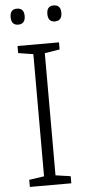

<svg xmlns="http://www.w3.org/2000/svg" viewBox="-60 -936 432 969"><g transform="rotate(-5 155.5 -451.0)"><path d="M261 0H51V-36L127 -47V-666L51 -678V-714H261V-678L185 -666V-47L261 -36ZM29 -862Q29 -902 64 -902Q100 -902 100 -862Q100 -821 64 -821Q29 -821 29 -862ZM215 -862Q215 -902 250 -902Q286 -902 286 -862Q286 -821 250 -821Q215 -821 215 -862Z"/></g></svg>

Font: Noto Traditional Nushu Light
Style: Regular
Weight: 300
Designer: LIU Zhao
Foundry: LiuZhao Studio
Version: Version 2.003; ttfautohint (v1.8.4.7-5d5b)